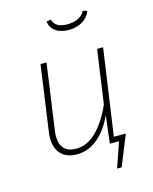

<svg xmlns="http://www.w3.org/2000/svg" viewBox="-129 -826 836 1052"><g transform="rotate(-15 289.0 -300.0)"><path d="M238 -737 263 -740Q275 -692 344 -692Q380 -692 406 -704.5Q432 -717 444 -742L468 -735Q456 -701 422.5 -680.5Q389 -660 344 -660Q298 -660 269 -681Q240 -702 238 -737ZM430 -31H498L428 142H402L451 0H399L418 -158Q385 -82 331 -36Q277 10 211 10Q154 10 122 -22.5Q90 -55 90 -115Q90 -132 93 -150L145 -520H179L127 -150Q124 -132 124 -116Q124 -68 147.5 -44.5Q171 -21 215 -21Q278 -21 330.5 -73.5Q383 -126 423 -216L466 -520H500Z"/></g></svg>

Font: FiraGO UltraLight
Style: Italic
Weight: 200
Italic angle: -8°
Designer: bBox Type GmbH
Foundry: bBox Type GmbH
Version: Version 1.001